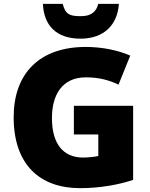

<svg xmlns="http://www.w3.org/2000/svg" viewBox="-20 -968 780 998"><path d="M598 -948H491C477 -896 442 -884 399 -884C344 -884 320 -892 306 -948H203C208 -836 272 -767 399 -767C520 -767 591 -839 598 -948ZM364 -418V-269H491V-157C474 -153 435 -149 412 -149C308 -149 250 -221 250 -354C250 -470 299 -566 427 -566C490 -566 545 -553 596 -528L657 -679C598 -705 515 -724 426 -724C182 -724 51 -583 51 -359C51 -109 190 10 396 10C500 10 598 -8 672 -33V-418Z"/></svg>

Font: Noto Sans Lao Looped Black
Style: Regular
Weight: 900
Designer: Mark Frömberg, Ben Mitchell
Foundry: The Fontpad Ltd
Version: Version 1.002